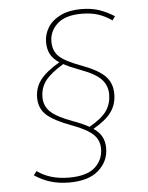

<svg xmlns="http://www.w3.org/2000/svg" viewBox="-53 -715 636 823"><g transform="rotate(-5 265.5 -304.0)"><path d="M188 -544Q188 -504 213 -480Q238 -456 309 -430Q379 -404 408 -374Q437 -344 437 -298Q437 -254 414 -221Q391 -188 335 -156Q360 -139 371 -118Q382 -97 382 -69Q382 -13 339 25.5Q296 64 213 64Q168 64 132 53Q96 42 63 20L76 3Q131 43 213 43Q290 43 325 11Q360 -21 360 -69Q360 -105 334.5 -130Q309 -155 244 -179Q168 -207 137 -235.5Q106 -264 106 -310Q106 -353 131 -386Q156 -419 214 -453Q187 -471 176 -492.5Q165 -514 165 -544Q165 -578 183.5 -607.5Q202 -637 238.5 -654.5Q275 -672 327 -672Q370 -672 403 -661Q436 -650 469 -629L457 -612Q427 -633 396.5 -642.5Q366 -652 327 -652Q257 -652 222.5 -620.5Q188 -589 188 -544ZM303 -412Q255 -430 230 -444Q174 -410 151.5 -380Q129 -350 129 -310Q129 -272 156 -246.5Q183 -221 252 -196Q291 -182 319 -166Q375 -198 395 -228.5Q415 -259 415 -298Q415 -335 390.5 -362Q366 -389 303 -412Z"/></g></svg>

Font: Fira Sans Thin
Style: Italic
Weight: 250
Italic angle: -8°
Designer: Carrois Corporate & Edenspiekermann AG
Foundry: Carrois Corporate GbR & Edenspiekermann AG
Version: Version 4.203